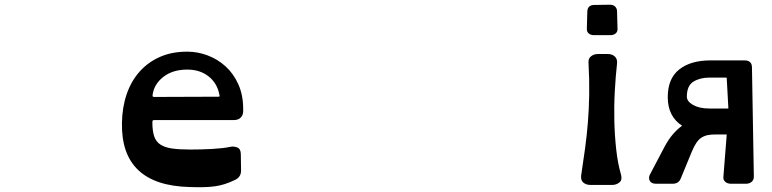

<svg xmlns="http://www.w3.org/2000/svg" viewBox="-20 -779 3274 814"><path d="M635 -270Q630 -270 628 -268.5Q626 -267 626 -261Q626 -224 633.5 -201.5Q641 -179 659.5 -166.5Q678 -154 709 -149.5Q740 -145 788 -145Q833 -145 879 -147.5Q925 -150 954 -156Q970 -160 985.5 -154Q1001 -148 1001 -125L1002 -56Q1002 -28 976 -16Q953 -5 932.5 1.5Q912 8 890 11Q868 14 842.5 14.5Q817 15 785 14Q492 7 497 -258Q498 -324 517 -379.5Q536 -435 571.5 -475Q607 -515 657.5 -537.5Q708 -560 774 -560Q818 -560 860.5 -544Q903 -528 936.5 -497.5Q970 -467 990.5 -421.5Q1011 -376 1011 -317V-308Q1011 -291 1000.5 -280.5Q990 -270 972 -270ZM774 -484Q712 -484 672.5 -453Q633 -422 627 -377Q626 -371 628 -369.5Q630 -368 635 -368L904 -369Q909 -369 910.5 -370Q912 -371 910 -378Q901 -426 864.5 -455Q828 -484 774 -484Z M2498 -630Q2484 -630 2475.5 -637.5Q2467 -645 2468 -659L2470 -730Q2471 -758 2500 -758L2566 -759Q2580 -759 2588 -751Q2596 -743 2596 -731L2598 -659Q2599 -645 2590.5 -637.5Q2582 -630 2568 -630ZM2483 5Q2465 5 2453 -5Q2441 -15 2444 -36Q2453 -95 2460.5 -150Q2468 -205 2472.5 -261.5Q2477 -318 2478 -379.5Q2479 -441 2475 -514Q2474 -531 2486 -540.5Q2498 -550 2515 -550H2557Q2575 -550 2586.5 -539.5Q2598 -529 2596 -510Q2590 -456 2586.5 -393Q2583 -330 2584.5 -267Q2586 -204 2592.5 -145Q2599 -86 2613 -38Q2619 -16 2606 -5.5Q2593 5 2576 5Z M2872 -246Q2843 -264 2827 -294.5Q2811 -325 2811 -367Q2811 -446 2859.5 -484.5Q2908 -523 2993 -523H3136Q3168 -523 3168 -493L3176 -30Q3176 -16 3166.5 -8Q3157 0 3143 0H3079Q3064 0 3054.5 -8.5Q3045 -17 3047 -31L3061 -208Q3061 -209 3059 -209H3016Q2997 -209 2982.5 -206.5Q2968 -204 2955.5 -196.5Q2943 -189 2933 -174.5Q2923 -160 2913 -136L2866 -22Q2857 0 2832 0H2761Q2741 0 2734.5 -13Q2728 -26 2736 -40L2797 -156Q2814 -188 2833 -210Q2852 -232 2872 -246ZM3061 -448Q3061 -450 3058 -450H2987Q2948 -450 2920 -433Q2892 -416 2892 -369Q2892 -349 2918.5 -334Q2945 -319 2987 -319H3065Q3068 -319 3068 -320Z"/></svg>

Font: OpenDyslexic3
Style: Bold
Weight: 700
Designer: Abelardo Gonzalez
Version: Version 1.000;PS 001.001;hotconv 1.0.56